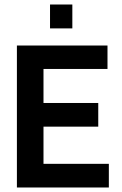

<svg xmlns="http://www.w3.org/2000/svg" viewBox="-20 -832 543 852"><path d="M202 -812H301V-706H202ZM457 -630V-526H173V-375H416V-270H173V-105H463V0H55V-630Z"/></svg>

Font: Pragati Narrow
Style: Bold
Weight: 700
Designer: Hector Gatti, Marcela Romero, Pablo Cosgaya and Nicolas Silva
Foundry: Omnibus-Type
Version: Version 1.010; ttfautohint (v1.3)